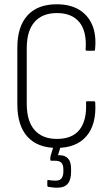

<svg xmlns="http://www.w3.org/2000/svg" viewBox="-20 -683 524 897"><path d="M245 8Q156 8 108.5 -44Q61 -96 61 -196V-460Q61 -559 108.5 -611Q156 -663 245 -663Q307 -663 349 -638Q391 -613 411 -566Q431 -519 424 -452Q424 -446 419 -446H386Q380 -446 380 -452Q386 -536 351 -579Q316 -622 246 -622Q178 -622 141.5 -580.5Q105 -539 105 -458V-198Q105 -117 141.5 -75.5Q178 -34 246 -34Q318 -34 352 -77.5Q386 -121 382 -204Q381 -210 387 -210H419Q425 -210 425 -203Q431 -102 384 -47Q337 8 245 8ZM246 194Q235 194 225 192.5Q215 191 206 190Q203 189 202 187.5Q201 186 201 184V163Q201 157 206 158Q213 159 221 160Q229 161 239 161Q260 161 268 149.5Q276 138 276 119V108Q276 87 267 77.5Q258 68 238 68H220Q215 68 215 63Q215 60 215 55Q215 50 216 47L234 -13Q236 -18 240 -18H264Q270 -18 267 -11L251 42H258Q283 42 297.5 57Q312 72 312 105V121Q312 157 296.5 175.5Q281 194 246 194Z"/></svg>

Font: Sofia Sans Condensed Light
Style: Regular
Weight: 300
Designer: Botio Nikoltchev, Ani Petrova
Foundry: lettersoup
Version: Version 4.101